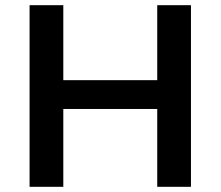

<svg xmlns="http://www.w3.org/2000/svg" viewBox="-20 -720 850 740"><path d="M586 0V-300H224V0H94V-700H224V-411H586V-700H716V0Z"/></svg>

Font: Montserrat SemiBold
Style: Regular
Weight: 600
Designer: Julieta Ulanovsky
Foundry: Julieta Ulanovsky
Version: Version 9.000; ttfautohint (v1.8.4.7-5d5b)